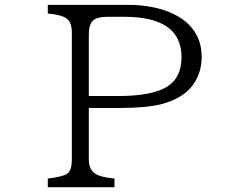

<svg xmlns="http://www.w3.org/2000/svg" viewBox="-20 -780 1040 800"><path d="M179.2 -759.8H513.2Q621.6 -759.8 701.2 -722.7Q723.6 -711.9 740.7 -699.7Q820.3 -641.6 820.3 -543Q820.3 -465.8 772 -411.6Q731 -366.7 652.8 -346.2Q588.9 -330.1 481 -330.1H350.1V-115.2Q350.1 -75.2 375 -57.6Q397.5 -41.5 457 -36.1V0H179.2V-36.1Q246.6 -43.9 262.7 -58.6Q279.3 -73.2 279.3 -115.2V-645Q279.3 -688 256.3 -703.6Q234.9 -718.8 179.2 -723.6ZM350.1 -379.9H472.2Q608.4 -379.9 671.4 -416Q736.3 -453.1 736.3 -542Q736.3 -710 498 -710H428.2Q384.8 -710 368.2 -694.8Q350.1 -678.7 350.1 -636.7Z"/></svg>

Font: BIZ UDMincho
Style: Regular
Weight: 400
Monospace: yes
Designer: TypeBank Co., Ltd.
Foundry: Morisawa Inc.
Version: Version 1.06